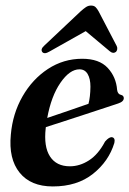

<svg xmlns="http://www.w3.org/2000/svg" viewBox="-20 -662 466 691"><path d="M391.5 -147.5Q371.5 -81.5 314.5 -36.2Q257.5 9 170 9Q90.5 9 50.5 -40.8Q10.5 -90.5 19 -177.5Q25.5 -253 61 -315Q96.5 -377 152.5 -413.8Q208.5 -450.5 276 -450.5Q337 -450.5 367.5 -417.8Q398 -385 401.5 -338.5Q403.5 -323 415.5 -320.5Q424.5 -318.5 425.5 -310Q426.5 -296.5 405 -289.5Q388.5 -284 357.5 -273.8Q326.5 -263.5 288.8 -251.2Q251 -239 213.2 -226.5Q175.5 -214 145 -204.5Q145 -202.5 144.5 -200.5Q137 -134 160 -98.8Q183 -63.5 231.5 -63.5Q267 -63.5 300.2 -84.8Q333.5 -106 358 -152.5Q373.5 -170.5 384 -168Q395.5 -165 391.5 -147.5ZM266 -412.5Q231 -412.5 197.8 -364.5Q164.5 -316.5 150 -237.5Q186.5 -250 228.5 -264.2Q270.5 -278.5 298.5 -288.5Q305 -313 305.5 -350Q305.5 -378.5 295.5 -395.5Q285.5 -412.5 266 -412.5ZM158 -476.5Q139.5 -465.5 132 -475Q125 -485 139.5 -498L270 -621Q280.5 -630.5 289 -636.2Q297.5 -642 307.5 -642Q318 -642 323.8 -636.5Q329.5 -631 335 -621L400 -496.5Q403 -490.5 401.8 -484.2Q400.5 -478 397 -475Q386.5 -467.5 374.5 -478L288.5 -550Z"/></svg>

Font: Fraunces 144pt S050 SemiBold
Style: Italic
Weight: 600
Italic angle: -16°
Version: Version 1.000; ttfautohint (v1.8.3)